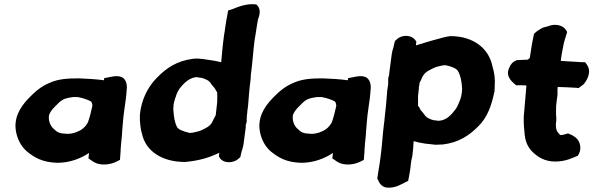

<svg xmlns="http://www.w3.org/2000/svg" viewBox="-20 -775 2824 914"><path d="M58 -140C66 -107 81 -79 106 -56C143 -25 182 -2 253 0C311 0 364 -20 404 -47L401 -21L426 -4C457 15 506 10 537 -7L551 -14L554 -52C554 -63 555 -73 556 -85L558 -107C560 -120 561 -137 562 -155C566 -196 566 -213 572 -254C577 -289 581 -313 583 -346C585 -360 585 -379 575 -394C557 -424 510 -409 497 -407L476 -403L475 -393C439 -398 388 -401 355 -402C307 -402 259 -400 217 -381C176 -364 149 -341 116 -307C73 -262 42 -209 58 -140ZM213 -224 214 -229C218 -239 226 -252 240 -266C273 -300 279 -306 328 -313H352L353 -312H354C370 -310 402 -299 413 -292C415 -290 418 -287 420 -272C415 -247 407 -216 399 -194C396 -185 381 -167 373 -162C359 -150 328 -138 304 -138H297C261 -140 254 -144 233 -164C220 -177 210 -199 213 -224Z M646 -230C645 -213 646 -195 648 -179L651 -157C653 -150 654 -146 656 -138C673 -57 750 -4 860 -4H862C926 -10 976 -24 1024 -48C1023 -42 1023 -37 1022 -31L1026 -24C1042 3 1091 5 1118 -22L1124 -27C1126 -35 1128 -47 1130 -53C1132 -61 1137 -73 1139 -87L1150 -169C1150 -171 1149 -174 1150 -179V-181C1154 -191 1156 -198 1154 -210L1155 -214C1155 -219 1155 -225 1156 -232L1157 -236C1157 -240 1157 -244 1158 -250L1161 -272C1164 -311 1167 -352 1172 -389C1173 -398 1174 -406 1174 -417C1182 -475 1185 -530 1192 -585C1195 -598 1197 -615 1199 -627C1201 -645 1205 -661 1208 -682C1210 -690 1227 -724 1206 -748L1200 -754C1151 -760 1109 -740 1082 -730L1066 -725L1063 -708C1059 -686 1055 -667 1052 -643C1050 -630 1049 -617 1046 -605V-603C1040 -560 1037 -521 1033 -479C1013 -484 989 -488 966 -491L947 -494C938 -495 931 -495 926 -496H922C915 -496 910 -497 898 -495C822 -485 773 -452 728 -406C689 -367 662 -317 650 -258ZM806 -270V-276C806 -279 811 -298 813 -304V-306L815 -309C821 -331 829 -348 842 -362C863 -387 886 -405 915 -408C922 -407 930 -405 941 -404C950 -402 959 -398 968 -393C971 -391 975 -389 980 -383C988 -370 999 -360 1004 -352C1006 -350 1008 -342 1014 -336C1015 -321 1014 -306 1014 -290C1013 -281 1012 -274 1011 -262C1009 -250 1009 -239 1007 -227C1000 -215 994 -201 990 -194V-193C979 -174 963 -166 932 -152C921 -148 908 -146 895 -143H889L886 -142C884 -142 883 -142 880 -143C851 -150 830 -158 823 -170C812 -190 807 -219 805 -256C805 -259 806 -264 806 -270Z M1219 -140C1227 -107 1242 -79 1267 -56C1304 -25 1343 -2 1414 0C1472 0 1525 -20 1565 -47L1562 -21L1587 -4C1618 15 1667 10 1698 -7L1712 -14L1715 -52C1715 -63 1716 -73 1717 -85L1719 -107C1721 -120 1722 -137 1723 -155C1727 -196 1727 -213 1733 -254C1738 -289 1742 -313 1744 -346C1746 -360 1746 -379 1736 -394C1718 -424 1671 -409 1658 -407L1637 -403L1636 -393C1600 -398 1549 -401 1516 -402C1468 -402 1420 -400 1378 -381C1337 -364 1310 -341 1277 -307C1234 -262 1203 -209 1219 -140ZM1374 -224 1375 -229C1379 -239 1387 -252 1401 -266C1434 -300 1440 -306 1489 -313H1513L1514 -312H1515C1531 -310 1563 -299 1574 -292C1576 -290 1579 -287 1581 -272C1576 -247 1568 -216 1560 -194C1557 -185 1542 -167 1534 -162C1520 -150 1489 -138 1465 -138H1458C1422 -140 1415 -144 1394 -164C1381 -177 1371 -199 1374 -224Z M1833 -427V-424L1832 -416C1826 -404 1829 -395 1828 -385V-382C1828 -378 1828 -373 1827 -367L1823 -342C1823 -339 1823 -334 1822 -327V-326C1819 -289 1816 -251 1811 -214V-212C1811 -205 1809 -196 1808 -186C1801 -133 1799 -82 1792 -31L1787 5C1784 26 1780 45 1777 68L1776 76L1780 82C1782 86 1790 113 1820 118H1822C1862 122 1894 100 1909 93L1923 86L1926 71C1930 49 1934 29 1936 4C1937 -5 1939 -15 1941 -25L1942 -26C1946 -53 1948 -78 1949 -103C1967 -98 1985 -94 2006 -91C2022 -89 2040 -88 2052 -86H2056C2066 -86 2074 -87 2077 -87H2086C2164 -96 2214 -130 2258 -175C2300 -216 2320 -273 2333 -336L2334 -337C2335 -341 2334 -345 2334 -346C2335 -353 2335 -360 2335 -363V-365C2338 -399 2333 -431 2325 -456C2309 -543 2235 -603 2125 -603H2123C2094 -601 1960 -559 1960 -559L1962 -577L1957 -584C1940 -609 1893 -613 1866 -585L1860 -580C1858 -573 1855 -558 1854 -555V-553C1852 -545 1847 -533 1845 -518ZM1974 -362C1976 -366 1977 -374 1977 -376V-380C1985 -394 1989 -407 1993 -413C2005 -433 2022 -441 2053 -455C2062 -458 2075 -461 2089 -464H2095L2098 -465C2100 -465 2100 -465 2104 -464C2131 -458 2153 -449 2160 -437C2172 -417 2178 -388 2180 -352C2179 -348 2179 -343 2179 -337L2178 -331C2178 -328 2174 -308 2171 -303V-301C2159 -272 2154 -259 2142 -247L2141 -245L2140 -244C2120 -219 2098 -201 2067 -200C2063 -200 2057 -202 2043 -203C2034 -205 2025 -209 2016 -214C2013 -216 2009 -218 2004 -224C1996 -237 1985 -247 1980 -255C1978 -258 1978 -264 1970 -271V-317C1971 -326 1972 -333 1973 -345C1974 -349 1974 -353 1974 -362Z M2404 -452C2383 -408 2424 -381 2437 -369H2462C2469 -369 2476 -369 2486 -368C2483 -330 2479 -291 2476 -251C2471 -212 2473 -177 2477 -143C2479 -107 2491 -73 2518 -49C2540 -29 2571 -6 2623 -6C2671 -6 2703 -22 2731 -34L2736 -43C2751 -72 2740 -111 2712 -126L2701 -133C2695 -135 2690 -137 2684 -140C2674 -137 2661 -132 2647 -132C2643 -135 2639 -141 2632 -150C2629 -154 2624 -174 2627 -195L2628 -197C2628 -207 2629 -214 2627 -227V-244C2628 -249 2627 -256 2627 -261L2628 -277C2630 -291 2632 -312 2634 -325V-329C2633 -338 2634 -349 2635 -361C2665 -360 2697 -359 2724 -357L2735 -356L2761 -376L2762 -379C2773 -392 2780 -407 2783 -423C2788 -447 2777 -463 2772 -470L2765 -479H2754C2747 -479 2741 -479 2735 -480H2734C2708 -482 2679 -483 2650 -485V-490C2652 -505 2654 -519 2657 -533C2661 -553 2664 -573 2668 -583V-584L2680 -623L2675 -631C2662 -654 2624 -665 2589 -650L2566 -644C2549 -636 2535 -627 2522 -614C2515 -583 2509 -547 2504 -512L2502 -499C2500 -497 2498 -495 2492 -491C2475 -491 2459 -489 2446 -489H2441L2437 -487C2419 -480 2410 -467 2404 -452Z"/></svg>

Font: Hussar Pisanka
Style: BlkKur
Weight: 700
Designer: Robert Jablonski
Foundry: Cannot Into Space Fonts
Version: Version 1.070